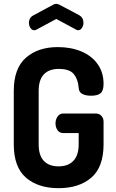

<svg xmlns="http://www.w3.org/2000/svg" viewBox="-20 -977 604 1003"><path d="M166 -820Q163 -820 159 -819Q147 -819 139 -831Q131 -843 131 -859Q131 -870 136.5 -880Q142 -890 153 -896L257 -952Q265 -957 274 -957Q281 -957 291 -952L395 -897Q416 -884 416 -858Q416 -843 408 -831Q400 -819 388 -819Q384 -819 382 -820Q380 -821 378 -822L274 -878L170 -822ZM287 -617Q236 -617 209 -588.5Q182 -560 182 -502V-223Q182 -165 209 -136.5Q236 -108 286 -108Q336 -108 363.5 -137Q391 -166 391 -223V-282H310Q291 -282 280.5 -297Q270 -312 270 -333Q270 -353 281 -368.5Q292 -384 310 -384H480Q499 -384 510 -371.5Q521 -359 521 -342V-223Q521 -104 457 -49Q393 6 286 6Q179 6 115.5 -49Q52 -104 52 -223V-502Q52 -620 115.5 -675.5Q179 -731 282 -731Q351 -731 405.5 -708Q460 -685 490.5 -641.5Q521 -598 521 -539Q521 -503 505.5 -490Q490 -477 456 -477Q427 -477 409.5 -486.5Q392 -496 391 -518Q388 -562 366 -589.5Q344 -617 287 -617Z"/></svg>

Font: Dosis
Style: Regular
Weight: 400
Designer: Edgar Tolentino, Pablo Impallari, Igino Marini
Foundry: Edgar Tolentino, Pablo Impallari, Igino Marini
Version: Version 1.007;Glyphs 3.1.1 (3134)